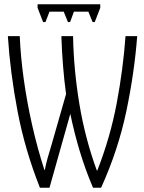

<svg xmlns="http://www.w3.org/2000/svg" viewBox="-20 -884 677 904"><path d="M452 -864V-847L426 -780H416L396 -829H328L310 -780H300L280 -829H213L194 -780H183L157 -847V-864ZM168 0Q97 -179 62.5 -361Q28 -543 17 -714H73Q77 -617 92 -510Q107 -403 131.5 -294.5Q156 -186 189 -84H191Q196 -110 204.5 -141Q213 -172 222 -200L291 -441Q282 -507 276.5 -577.5Q271 -648 269 -714H324Q327 -555 354 -393Q381 -231 436 -81H438Q499 -236 529.5 -398Q560 -560 571 -714H626Q613 -543 575 -361Q537 -179 456 0H418Q381 -87 355 -174Q329 -261 311 -348L213 0Z"/></svg>

Font: Noto Sans ExtraCondensed Light
Style: Regular
Weight: 300
Width: 2
Designer: Monotype Design Team
Foundry: Monotype Imaging Inc.
Version: Version 2.013; ttfautohint (v1.8.4.7-5d5b)